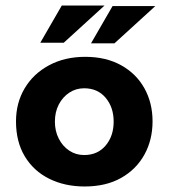

<svg xmlns="http://www.w3.org/2000/svg" viewBox="-20 -664 611 696"><path d="M38 -224Q38 -291 69.5 -344Q101 -397 158 -427.5Q215 -458 289 -458Q364 -458 419 -427.5Q474 -397 503.5 -344Q533 -291 533 -224Q533 -157 503.5 -103.5Q474 -50 419 -19Q364 12 287 12Q215 12 158.5 -16Q102 -44 70 -97Q38 -150 38 -224ZM179 -223Q179 -189 193 -161.5Q207 -134 231 -118Q255 -102 285 -102Q334 -102 363 -136.5Q392 -171 392 -223Q392 -275 363 -309.5Q334 -344 285 -344Q255 -344 231 -328Q207 -312 193 -285Q179 -258 179 -223ZM359 -644 211 -509H126L204 -644ZM543 -642 395 -507H310L388 -642Z"/></svg>

Font: Reem Kufi Fun
Style: Bold
Weight: 700
Designer: Khaled Hosny
Version: Version 1.005